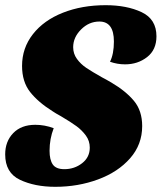

<svg xmlns="http://www.w3.org/2000/svg" viewBox="-22 -700 623 740"><path d="M581 -560Q581 -508 545 -480Q509 -452 460 -452Q430 -452 402 -462Q417 -492 417 -540Q417 -617 361 -617Q321 -617 290.5 -586.5Q260 -556 260 -518Q260 -493 274.5 -473Q289 -453 310.5 -438.5Q332 -424 371 -402Q383 -396 407 -382Q463 -349 494.5 -311Q526 -273 526 -214Q526 -143 479.5 -90Q433 -37 356 -8.5Q279 20 191 20Q112 20 55 -7Q-2 -34 -2 -105Q-2 -155 29 -187Q60 -219 114 -219Q150 -219 185 -206Q169 -165 169 -119Q169 -84 181.5 -66Q194 -48 226 -48Q265 -48 294.5 -71Q324 -94 324 -131Q324 -157 309 -177.5Q294 -198 273 -213.5Q252 -229 213 -252Q191 -264 181 -271Q125 -306 94 -345.5Q63 -385 63 -446Q63 -515 105 -568.5Q147 -622 220.5 -651Q294 -680 385 -680Q467 -680 524 -653Q581 -626 581 -560Z"/></svg>

Font: Sansita ExtraBold Italic
Style: Regular
Weight: 800
Italic angle: -11°
Designer: Pablo Cosgaya
Foundry: Omnibus-Type
Version: Version 1.006